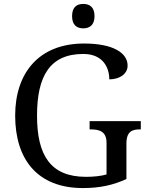

<svg xmlns="http://www.w3.org/2000/svg" viewBox="-20 -945 754 975"><path d="M403 -801C434 -801 460 -817 460 -863C460 -910 434 -925 403 -925C371 -925 346 -910 346 -863C346 -817 371 -801 403 -801ZM401 10C487 10 555 -5 622 -36V-216C622 -279 653 -288 691 -288H695V-330H435V-288H439C483 -288 521 -279 521 -220V-59C493 -51 455 -47 417 -47C235 -47 168 -158 168 -358C168 -558 233 -671 403 -671C501 -671 535 -604 535 -542C587 -542 628 -569 628 -612C628 -676 555 -724 407 -724C177 -724 57 -574 57 -358C57 -137 169 10 401 10Z"/></svg>

Font: Noto Nastaliq Urdu
Style: Regular
Weight: 400
Designer: Monotype Design Team (Patrick Giasson: type design, Kamal Mansour: OpenType code, Glenda Bellarosa). Updated by Simon Co
Foundry: Monotype Imaging Inc., Simon Cozens
Version: Version 3.009